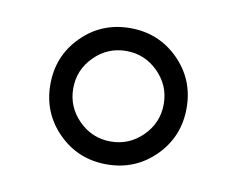

<svg xmlns="http://www.w3.org/2000/svg" viewBox="-45 -762 490 397"><g transform="rotate(10 200.0 -563.0)"><path d="M98.5 -461.5Q57 -503 57 -563Q57 -623 98.5 -664.5Q140 -706 200 -706Q260 -706 301.5 -664.5Q343 -623 343 -563Q343 -503 301.5 -461.5Q260 -420 200 -420Q140 -420 98.5 -461.5ZM133 -630Q105 -602 105 -563Q105 -524 133 -496Q161 -468 200 -468Q239 -468 267 -496Q295 -524 295 -563Q295 -602 267 -630Q239 -658 200 -658Q161 -658 133 -630Z"/></g></svg>

Font: Justus
Style: Versalitas
Weight: 400
Version: Version 001.001